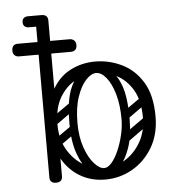

<svg xmlns="http://www.w3.org/2000/svg" viewBox="-52 -775 769 833"><g transform="rotate(-5 332.0 -358.5)"><path d="M373 9Q310 9 260 -22Q210 -53 181 -110Q152 -167 152 -245Q152 -338 182.5 -395Q213 -452 263.5 -478.5Q314 -505 373 -505Q433 -505 488.5 -478.5Q544 -452 579 -395Q614 -338 614 -245Q614 -167 580 -110Q546 -53 491.5 -22Q437 9 373 9ZM373 -41Q422 -41 464 -66.5Q506 -92 532.5 -138Q559 -184 559 -246Q559 -319 532 -365Q505 -411 462.5 -433Q420 -455 373 -455Q327 -455 284.5 -433Q242 -411 214.5 -365Q187 -319 187 -246Q187 -184 213.5 -138Q240 -92 282.5 -66.5Q325 -41 373 -41ZM159 4Q132 4 132 -22V-700Q132 -726 159 -726Q187 -726 187 -700V-22Q187 4 159 4ZM185 -702Q183 -689 176 -685Q172 -678 151 -678H100Q88 -678 81 -685Q75 -691 75 -702Q75 -713 81 -719Q88 -726 100 -726H151Q162 -726 168 -724.5Q174 -723 175 -721Q179 -717 182 -712Q185 -707 185 -702ZM460 -150Q450 -165 464 -174L564 -245Q578 -256 588 -241Q598 -227 585 -217L485 -145Q480 -141 472.5 -142Q465 -143 460 -150ZM476 -255Q467 -269 480 -279L557 -333Q572 -343 581 -329Q592 -314 578 -305L501 -250Q496 -246 488.5 -247Q481 -248 476 -255ZM163 -157Q153 -172 167 -181L244 -235Q259 -245 268 -231Q279 -216 265 -207L188 -152Q182 -148 175 -149Q168 -150 163 -157ZM163 -255Q153 -270 167 -279L244 -333Q259 -343 268 -329Q279 -314 265 -305L188 -250Q182 -246 175 -247Q168 -248 163 -255ZM370 -7Q336 -9 306 -36.5Q276 -64 257.5 -116.5Q239 -169 239 -245Q239 -338 257.5 -389Q276 -440 306 -460.5Q336 -481 370 -481L373 -455Q352 -455 329 -430.5Q306 -406 290 -359.5Q274 -313 274 -246Q274 -186 290 -139.5Q306 -93 329.5 -67Q353 -41 373 -41ZM370 -7 373 -41Q389 -41 405.5 -60Q422 -79 435.5 -110Q449 -141 457.5 -177Q466 -213 466 -246Q466 -308 452.5 -355Q439 -402 417.5 -428.5Q396 -455 373 -455L370 -481Q404 -481 434 -460.5Q464 -440 482.5 -389Q501 -338 501 -245Q501 -169 482.5 -116.5Q464 -64 434 -36.5Q404 -9 370 -7ZM299 -583Q299 -556 271 -556Q217 -556 187 -556Q157 -556 143 -556Q129 -556 122.5 -556Q116 -556 110 -556Q104 -556 90 -556Q76 -556 46 -556Q35 -556 27.5 -563Q20 -570 20 -583Q20 -611 46 -611H271Q283 -611 291 -604Q299 -597 299 -583Z"/></g></svg>

Font: Nsibidi Libre Uzo
Style: Regular
Weight: 400
Designer: Oluwaseun Badejo
Version: Version 1.021